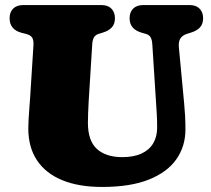

<svg xmlns="http://www.w3.org/2000/svg" viewBox="-20 -720 836 760"><path d="M598 -309 583 -543Q582 -562.5 576 -572.5Q570 -582.5 557 -586L541 -590.5Q518 -597 505.5 -611Q493 -625 493 -648Q493 -671.5 507 -685.8Q521 -700 547 -700H730Q756 -700 770 -685.8Q784 -671.5 784 -648Q784 -625 771.5 -611.5Q759 -598 736 -591L720 -586Q702.5 -580.5 694.2 -568Q686 -555.5 688 -533L709 -310Q711.5 -284 712.8 -259Q714 -234 714 -207Q714 -141.5 678.5 -90.2Q643 -39 570 -9.5Q497 20 384 20Q291 20 225.8 -7Q160.5 -34 126.2 -85.8Q92 -137.5 92 -212Q92 -225.5 93.2 -247.5Q94.5 -269.5 96.2 -291.8Q98 -314 99 -329L112.5 -542Q113.5 -561.5 107 -571.5Q100.5 -581.5 82 -586L66 -590Q18 -602.5 18 -648Q18 -671.5 32 -685.8Q46 -700 72 -700H381Q407 -700 421 -685.8Q435 -671.5 435 -648Q435 -625 422.5 -611.5Q410 -598 387 -591L371 -586Q358.5 -582.5 352.2 -572.5Q346 -562.5 345 -543L331 -319Q329.5 -293 328.8 -271Q328 -249 328 -234Q328 -163 363.5 -130.5Q399 -98 464 -98Q509.5 -98 540.2 -112.2Q571 -126.5 586.5 -152.8Q602 -179 602 -215Q602 -249 600.5 -269.8Q599 -290.5 598 -309Z"/></svg>

Font: Fraunces SuperSoft Wonky
Style: Regular
Weight: 900
Version: Version 1.000;[b76b70a41]